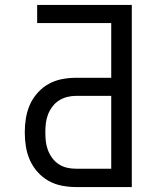

<svg xmlns="http://www.w3.org/2000/svg" viewBox="-20 -755 640 775"><path d="M286 0Q258 0 229.5 -5.5Q201 -11 176 -25Q151 -39 131.5 -61Q112 -83 100.5 -109Q89 -135 84.5 -163.5Q80 -192 80 -221Q80 -249 84.5 -277.5Q89 -306 100.5 -332Q112 -358 131.5 -380Q151 -402 176 -416Q201 -430 229.5 -435.5Q258 -441 286 -441H429V-662H130V-735H512V0ZM286 -74H429V-368H286Q268 -368 250.5 -363.5Q233 -359 217.5 -349Q202 -339 191 -324Q180 -309 173.5 -292Q167 -275 165 -257Q163 -239 163 -221Q163 -202 165 -184Q167 -166 173.5 -149Q180 -132 191 -117Q202 -102 217.5 -92Q233 -82 250.5 -78Q268 -74 286 -74Z"/></svg>

Font: Iosevka Extended
Style: Regular
Weight: 400
Width: 7
Monospace: yes
Designer: Belleve Invis
Foundry: Belleve Invis
Version: Version 32.5.0; ttfautohint (v1.8.4)